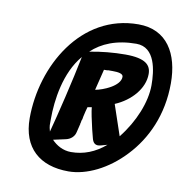

<svg xmlns="http://www.w3.org/2000/svg" viewBox="-73 -825 743 768"><g transform="rotate(10 298.5 -441.0)"><path d="M254 -127C327 -127 412 -168 480 -241C548 -313 597 -416 597 -545C597 -665 545 -755 429 -755C195 -755 65 -521 65 -310C65 -190 137 -127 254 -127ZM390 -425C454 -452 503 -507 503 -566C503 -602 481 -627 398 -627C351 -627 298 -622 253 -613C294 -652 353 -677 434 -677C511 -677 522 -583 522 -524C522 -456 488 -371 432 -301ZM154 -271C151 -282 149 -291 149 -296V-322C149 -397 164 -512 228 -587C209 -491 173 -341 154 -271ZM324 -552H333C336 -552 339 -552 341 -553H359C382 -553 402 -550 402 -537C402 -499 333 -472 303 -467ZM390 -259C348 -223 302 -205 251 -205C218 -205 191 -221 172 -241L222 -252C241 -256 256 -269 260 -288L267 -317C267 -318 267 -319 268 -319V-324C269 -325 269 -325 269 -326L271 -337C274 -342 274 -348 275 -353C278 -368 282 -382 285 -393L302 -396C303 -381 311 -342 319 -309L328 -274C332 -258 340 -250 353 -250C356 -250 360 -251 365 -252Z"/></g></svg>

Font: Bangerz
Style: Bold
Weight: 700
Designer: vernon adams
Foundry: Vernon Adams
Version: Version 2.10;December 28, 2023;FontCreator 13.0.0.2683 64-bi